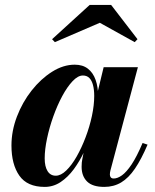

<svg xmlns="http://www.w3.org/2000/svg" viewBox="-20 -724 610 754"><path d="M155.5 10Q87 10 56 -34.2Q25 -78.5 25 -152.5Q25 -210 46.5 -266.2Q68 -322.5 104.2 -368.5Q140.5 -414.5 184.5 -442.2Q228.5 -470 273.5 -470Q305 -470 325.2 -454.2Q345.5 -438.5 355.5 -410.2Q365.5 -382 365.5 -344.5Q365.5 -319.5 359.2 -283.8Q353 -248 341 -208Q329 -168 311 -129.5Q293 -91 269.8 -59.5Q246.5 -28 218 -9Q189.5 10 155.5 10ZM199 -34Q219 -34 240.2 -54.5Q261.5 -75 281 -109.2Q300.5 -143.5 316.2 -185Q332 -226.5 341 -268.8Q350 -311 350 -347.5Q350 -372 345.2 -390Q340.5 -408 330.8 -417.8Q321 -427.5 305.5 -427.5Q286 -427.5 265 -405.2Q244 -383 224.5 -346.8Q205 -310.5 189.5 -267.2Q174 -224 164.8 -180.5Q155.5 -137 155.5 -102Q155.5 -70 166.8 -52Q178 -34 199 -34ZM389.5 10Q343.5 10 322 -11.2Q300.5 -32.5 300.5 -69Q300.5 -78.5 301.2 -85.5Q302 -92.5 303 -97.5L318 -175L344 -254.5L358 -340.5L387 -460H521.5L413.5 -54Q411.5 -46 411.5 -38.5Q411.5 -32 415 -27.5Q418.5 -23 426.5 -23Q441.5 -23 459 -35.5Q476.5 -48 496.8 -78.2Q517 -108.5 540 -162.5L559.5 -156Q535 -98.5 510 -61.8Q485 -25 455.8 -7.5Q426.5 10 389.5 10ZM195.5 -558.5 184.5 -570 332 -704.5H416.5L520 -570L509 -558.5L372 -634.5Z"/></svg>

Font: Bodoni Moda
Style: Bold Italic
Weight: 700
Italic angle: -13°
Version: Version 2.004